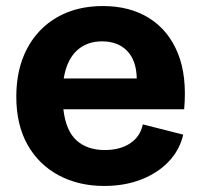

<svg xmlns="http://www.w3.org/2000/svg" viewBox="-20 -606 662 636"><path d="M325 10Q241 10 175 -25Q109 -60 71.5 -126Q34 -192 34 -286Q34 -377 69.5 -444.5Q105 -512 169.5 -549Q234 -586 321 -586Q410 -586 474 -546Q538 -506 569 -430Q600 -354 590 -244H190Q198 -173 233.5 -141Q269 -109 327 -109Q378 -109 411.5 -131.5Q445 -154 453 -194L587 -160Q575 -109 539 -71Q503 -33 448 -11.5Q393 10 325 10ZM318 -469Q267 -469 234 -438Q201 -407 191 -346H433Q432 -405 401.5 -437Q371 -469 318 -469Z"/></svg>

Font: BDO Grotesk
Style: Bold
Weight: 700
Designer: Deni Anggara
Foundry: Lokal Container
Version: Version 2.000